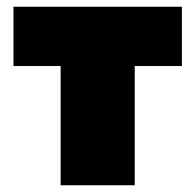

<svg xmlns="http://www.w3.org/2000/svg" viewBox="-20 -550 580 570"><path d="M160 0V-354H20V-530H520V-354H380V0Z"/></svg>

Font: Golos Text Black
Style: Regular
Weight: 900
Designer: A.Korolkova, Vitaly Kuzmin
Foundry: ParaType Ltd
Version: Version 2.004